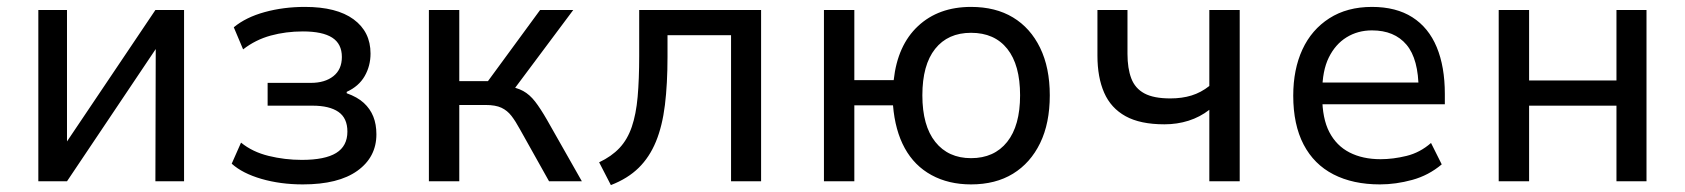

<svg xmlns="http://www.w3.org/2000/svg" viewBox="-20 -525 4879 556"><path d="M91 0V-496H174V-108H169L430 -496H513V0H430L431 -389H435L174 0Z M857 9Q792 9 737 -7Q682 -23 651 -51L678 -112Q711 -85 758 -73.5Q805 -62 854 -62Q921 -62 953.5 -82Q986 -102 986 -144Q986 -183 960 -201Q934 -219 885 -219H755V-285H880Q921 -285 945.5 -304.5Q970 -324 970 -360Q970 -398 942 -416Q914 -434 857 -434Q808 -434 764 -422Q720 -410 684 -382L657 -446Q692 -475 746.5 -490Q801 -505 863 -505Q955 -505 1004 -469Q1053 -433 1053 -370Q1053 -334 1036 -304.5Q1019 -275 984 -259V-255Q1015 -244 1033.5 -227Q1052 -210 1061 -187.5Q1070 -165 1070 -136Q1070 -70 1015 -30.5Q960 9 857 9Z M1222 0V-496H1310V-290H1393L1544 -496H1640L1460 -255L1446 -276Q1476 -272 1495 -261.5Q1514 -251 1529.5 -231Q1545 -211 1564 -178L1665 0H1570L1486 -150Q1473 -174 1461 -189.5Q1449 -205 1432 -213Q1415 -221 1386 -221H1310V0Z M1749 11 1715 -55Q1751 -72 1774 -96.5Q1797 -121 1809.5 -157.5Q1822 -194 1826.5 -244.5Q1831 -295 1831 -363V-496H2184V0H2097V-423H1913V-361Q1913 -282 1905.5 -221Q1898 -160 1879.5 -115Q1861 -70 1829.5 -39Q1798 -8 1749 11Z M2792 9Q2727 9 2677.5 -18Q2628 -45 2600 -96Q2572 -147 2566 -220H2454V0H2366V-496H2454V-293H2568Q2579 -394 2638.5 -449.5Q2698 -505 2792 -505Q2863 -505 2913.5 -474.5Q2964 -444 2992 -386.5Q3020 -329 3020 -249Q3020 -168 2992 -110.5Q2964 -53 2913.5 -22Q2863 9 2792 9ZM2792 -67Q2859 -67 2896.5 -114Q2934 -161 2934 -249Q2934 -337 2897 -383.5Q2860 -430 2792 -430Q2725 -430 2688 -383.5Q2651 -337 2651 -249Q2651 -161 2688.5 -114Q2726 -67 2792 -67Z M3482 0V-207Q3455 -186 3422 -175.5Q3389 -165 3352 -165Q3282 -165 3239.5 -188.5Q3197 -212 3177.5 -256.5Q3158 -301 3158 -364V-496H3245V-369Q3245 -327 3256 -298Q3267 -269 3294 -254.5Q3321 -240 3369 -240Q3403 -240 3430.5 -248.5Q3458 -257 3482 -276V-496H3570V0Z M3976 9Q3898 9 3841.5 -20Q3785 -49 3755 -106.5Q3725 -164 3725 -248Q3725 -324 3751.5 -381.5Q3778 -439 3829.5 -472Q3881 -505 3953 -505Q4023 -505 4070 -475Q4117 -445 4140.5 -388.5Q4164 -332 4164 -253V-223H3791V-286H4107L4088 -265Q4088 -354 4053 -395.5Q4018 -437 3953 -437Q3912 -437 3879.5 -417Q3847 -397 3828 -358.5Q3809 -320 3809 -260V-245Q3809 -182 3829.5 -142.5Q3850 -103 3888 -83.5Q3926 -64 3978 -64Q4014 -64 4053 -73.5Q4092 -83 4124 -111L4155 -49Q4117 -17 4069.5 -4Q4022 9 3976 9Z M4320 0V-496H4408V-292H4661V-496H4748V0H4661V-219H4408V0Z"/></svg>

Font: Nunito Sans 7pt SemiCondensed
Style: Regular
Weight: 400
Width: 4
Designer: Vernon Adams
Foundry: Vernon Adams
Version: Version 3.101;gftools[0.9.27]